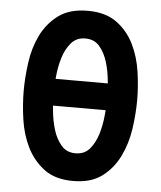

<svg xmlns="http://www.w3.org/2000/svg" viewBox="-53 -786 706 843"><g transform="rotate(5 300.0 -365.0)"><path d="M300 10Q221 10 172.5 -26.5Q124 -63 96.5 -118.5Q69 -174 59.5 -240Q50 -306 50 -366Q50 -424 59 -490Q68 -556 95 -611.5Q122 -667 171 -703.5Q220 -740 300 -740Q379 -740 428 -704Q477 -668 504 -613Q531 -558 540.5 -493Q550 -428 550 -370Q550 -309 540.5 -242.5Q531 -176 503.5 -119.5Q476 -63 427.5 -26.5Q379 10 300 10ZM300 -112Q340 -112 363 -139.5Q386 -167 398 -206.5Q410 -246 414 -290L416 -312H184Q185 -301 186 -289Q190 -246 202 -206.5Q214 -167 237.5 -139.5Q261 -112 300 -112ZM415 -430Q414 -436 414 -441Q410 -485 398 -524Q386 -563 363 -590.5Q340 -618 300 -618Q261 -618 237.5 -590.5Q214 -563 202 -523.5Q190 -484 186 -441Q186 -435 185 -430Z"/></g></svg>

Font: Maple Mono NL
Style: Bold
Weight: 700
Monospace: yes
Designer: subframe7536
Version: Version 7.000